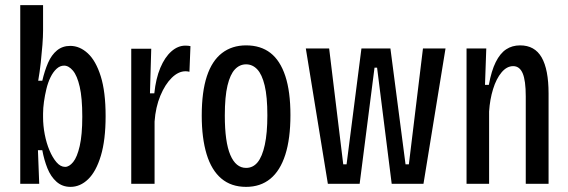

<svg xmlns="http://www.w3.org/2000/svg" viewBox="-20 -717 2215 749"><path d="M255 12Q223 12 200.5 -8Q178 -28 165 -60.5Q152 -93 145 -131H128L133 0H59V-269V-697H148V-597Q148 -575 145.5 -542Q143 -509 139 -472.5Q135 -436 129 -402H145Q154 -441 167.5 -472Q181 -503 202.5 -520.5Q224 -538 254 -538Q291 -538 322.5 -509Q354 -480 373 -419.5Q392 -359 392 -264Q392 -171 373.5 -109.5Q355 -48 324 -18Q293 12 255 12ZM234 -66Q250 -66 265.5 -85Q281 -104 291 -147.5Q301 -191 301 -262Q301 -335 291 -378.5Q281 -422 264.5 -441.5Q248 -461 230 -461Q214 -461 200.5 -448.5Q187 -436 177 -415.5Q167 -395 161 -370Q155 -345 151.5 -320Q148 -295 148 -274V-260Q148 -227 154.5 -193Q161 -159 173 -130.5Q185 -102 200.5 -84Q216 -66 234 -66Z M492 0V-323V-527H570L565 -353H582Q588 -411 605.5 -452.5Q623 -494 648.5 -516.5Q674 -539 703 -539Q709 -539 714 -538.5Q719 -538 723 -537L719 -437Q716 -438 711.5 -438.5Q707 -439 704 -439Q676 -439 650 -413.5Q624 -388 605.5 -343.5Q587 -299 583 -243V0Z M940 12Q882 12 843.5 -20.5Q805 -53 786 -115.5Q767 -178 767 -266Q767 -359 787 -419.5Q807 -480 846 -510Q885 -540 940 -540Q997 -540 1035 -510.5Q1073 -481 1093 -420.5Q1113 -360 1113 -268Q1113 -176 1093 -113.5Q1073 -51 1034.5 -19.5Q996 12 940 12ZM940 -62Q967 -62 985 -84Q1003 -106 1013 -152Q1023 -198 1023 -267Q1023 -340 1012.5 -383.5Q1002 -427 983.5 -446.5Q965 -466 940 -466Q915 -466 896.5 -446.5Q878 -427 867.5 -383.5Q857 -340 857 -266Q857 -163 878.5 -112.5Q900 -62 940 -62Z M1259 0 1173 -528H1264L1319 -76H1332L1390 -528H1503L1562 -76H1575L1630 -528H1718L1632 0H1508L1451 -453H1441L1383 0Z M1800 0V-348V-528H1877L1872 -386H1887Q1897 -441 1914 -475Q1931 -509 1954.5 -524.5Q1978 -540 2009 -540Q2066 -540 2093 -493Q2120 -446 2120 -352V0H2031V-341Q2031 -403 2019 -431Q2007 -459 1982 -459Q1957 -459 1936.5 -434.5Q1916 -410 1903.5 -369.5Q1891 -329 1888 -282V0Z"/></svg>

Font: Bricolage Grotesque 24pt Condensed
Style: Regular
Weight: 400
Width: 3
Designer: Mathieu Triay
Foundry: Atelier Triay
Version: Version 1.001;gftools[0.9.33.dev8+g029e19f]